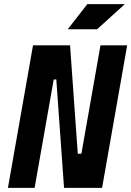

<svg xmlns="http://www.w3.org/2000/svg" viewBox="-20 -914 639 934"><path d="M291.5 0 253.9 -527.3H199.2L230.5 -693.4H320.8L358.4 -166H392.6L362.3 0ZM18.6 0 140.6 -693.4H270.5L148.4 0ZM346.7 0 468.8 -693.4H598.6L476.6 0ZM309.6 -771.5 404.8 -894H587.4L452.1 -771.5Z"/></svg>

Font: Cascadia Code PL
Style: Italic
Weight: 400
Italic angle: -10°
Monospace: yes
Designer: Aaron Bell
Foundry: Saja Typeworks
Version: Version 2404.023